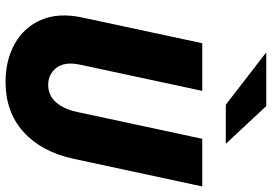

<svg xmlns="http://www.w3.org/2000/svg" viewBox="-164 -807 981 693"><g transform="rotate(90 326.5 -460.5)"><path d="M275 10Q198 10 138.5 -23Q79 -56 52 -118Q25 -180 43 -266L136 -700H308L213 -257Q202 -203 225 -173.5Q248 -144 286 -144Q325 -144 349.5 -172.5Q374 -201 384 -248L481 -700H653L553 -235Q528 -120 456.5 -55Q385 10 275 10ZM358 -785 169 -931H363L499 -785Z"/></g></svg>

Font: Red Hat Mono
Style: Bold Italic
Weight: 700
Italic angle: -12°
Monospace: yes
Designer: Pentagram, MCKL
Foundry: Pentagram, MCKL
Version: Version 1.023; ttfautohint (v1.8.3)